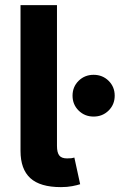

<svg xmlns="http://www.w3.org/2000/svg" viewBox="-20 -748 527 771"><path d="M224.8 3.4Q141.1 3.4 101.7 -32.7Q62.4 -68.9 62.4 -141.7V-727.5H208.8V-161.8Q208.8 -135.5 218 -123.7Q227.1 -111.9 249.2 -111.9Q261 -111.9 267.4 -112.7Q273.8 -113.6 278.6 -115.3L301.9 -8.3Q290.2 -4.4 270.1 -0.5Q250 3.4 224.8 3.4ZM355.9 -279.9Q320.2 -279.9 295.7 -304.1Q271.3 -328.3 271.3 -363.8Q271.3 -399.3 295.7 -423.5Q320.2 -447.6 355.9 -447.6Q391.7 -447.6 416.2 -423.5Q440.6 -399.3 440.6 -363.8Q440.6 -328.3 416.2 -304.1Q391.7 -279.9 355.9 -279.9Z"/></svg>

Font: Adwaita Sans
Style: Regular
Weight: 400
Designer: Rasmus Andersson
Foundry: rsms
Version: Version 4.001;git-9221beed3